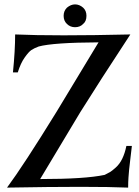

<svg xmlns="http://www.w3.org/2000/svg" viewBox="-20 -853 633 875"><path d="M581 -188Q578 -162 574 -128.5Q570 -95 568.5 -80.5Q567 -66 565.5 -44.5Q564 -23 564 2Q402 -5 12 2Q87 -99 238 -344L429 -660Q222 -659 156 -641Q135 -633 123 -625Q111 -617 92.5 -591Q74 -565 61 -523H39Q49 -622 49 -696Q229 -688 574 -696Q429 -475 346 -342L163 -37Q368 -37 457 -56Q475 -65 482.5 -69.5Q490 -74 507.5 -89.5Q525 -105 537 -129.5Q549 -154 556 -188ZM374 -781Q374 -756 359 -744Q345 -729 322 -729Q300 -729 285 -744Q270 -758 270 -781Q270 -803 285 -818Q303 -833 322 -833Q342 -833 359 -818Q374 -804 374 -781Z"/></svg>

Font: GFS Artemisia
Style: Regular
Weight: 400
Designer: Takis Katsoulidis and George D. Matthiopoulos
Foundry: Takis Katsoulidis and George D. Matthiopoulos
Version: Version 1.0